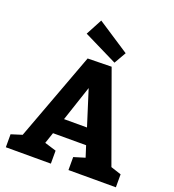

<svg xmlns="http://www.w3.org/2000/svg" viewBox="-166 -1083 1094 1210"><g transform="rotate(20 381.0 -478.0)"><path d="M473 -735 246 -847 304 -956 519 -815ZM465 -705 680 -110 750 -87V0H432V-87L507 -110L483 -185H261L236 -111L314 -87V0H12V-87L85 -110L305 -702ZM375 -529 296 -292H450Z"/></g></svg>

Font: BitterBold
Style: Bold
Weight: 700
Designer: Sol Matas
Foundry: Sol Matas
Version: Version 001.001